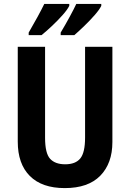

<svg xmlns="http://www.w3.org/2000/svg" viewBox="-20 -954 667 984"><path d="M556 -226Q556 -117 494 -53.5Q432 10 312 10Q195 10 133 -52Q71 -114 71 -228V-714H211V-248Q211 -168 237 -140Q263 -112 314 -112Q367 -112 391.5 -142Q416 -172 416 -249V-714H556ZM499 -924Q490 -905 465.5 -877Q441 -849 412 -821Q383 -793 361 -774H291V-787Q315 -827 337.5 -868.5Q360 -910 371 -934H499ZM335 -924Q325 -904 301 -877Q277 -850 248 -822.5Q219 -795 193 -774H127V-787Q151 -828 173 -868.5Q195 -909 207 -934H335Z"/></svg>

Font: Noto Sans Sinhala UI Condensed
Style: Bold
Weight: 700
Width: 3
Designer: Jelle Bosma - Monotype Design Team
Foundry: Monotype Imaging Inc.
Version: Version 2.006; ttfautohint (v1.8.4.7-5d5b)